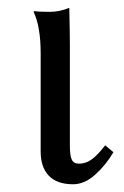

<svg xmlns="http://www.w3.org/2000/svg" viewBox="-20 -459 318 491"><path d="M84 -322.3Q84 -391.1 65.9 -428.7L68.4 -430.7Q78.6 -428.7 107.4 -428.7Q132.8 -428.7 157.2 -439Q158.7 -375 158.7 -342.8V-86.4Q158.7 -62 163.3 -51.3Q168 -40.5 181.6 -40.5Q200.7 -40.5 216.3 -52.7Q231.9 -64.9 249 -87.4L270 -69.8Q251 -37.1 223.6 -12.5Q196.3 12.2 167 12.2Q125.5 12.2 104.7 -9.8Q84 -31.7 84 -71.3Z"/></svg>

Font: Libertinage
Style: l
Weight: 400
Designer: OSP
Foundry: OSP
Version: Version 1.0; 2008; OFL relea